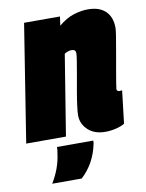

<svg xmlns="http://www.w3.org/2000/svg" viewBox="-102 -621 673 885"><g transform="rotate(-10 235.0 -178.5)"><path d="M71 -550H239L233 -508Q269 -538 304 -549Q339 -560 372 -560Q424 -560 453 -532.5Q482 -505 482 -454Q482 -445 477.5 -415.5Q473 -386 466 -347.5Q459 -309 452.5 -271Q446 -233 441.5 -206.5Q437 -180 437 -176Q437 -164 450 -164Q453 -164 456 -164.5Q459 -165 462 -165L444 -12Q428 -2 403 4Q378 10 354 10Q302 10 272 -18.5Q242 -47 242 -87Q242 -102 246 -132.5Q250 -163 256.5 -200Q263 -237 269.5 -273Q276 -309 280 -335.5Q284 -362 284 -370Q284 -388 265 -388Q248 -388 231 -377L170 0H-16ZM121 40H291Q291 45 290 53Q272 144 208 203H70Q90 170 102 136.5Q114 103 118 69Q121 56 121 40Z"/></g></svg>

Font: Georama Semi Condensed Black
Style: Italic
Weight: 900
Width: 4
Italic angle: -9°
Designer: Jean-Baptiste Levee
Foundry: Production Type
Version: Version 1.000